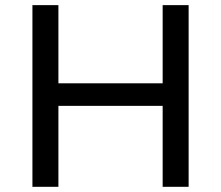

<svg xmlns="http://www.w3.org/2000/svg" viewBox="-20 -720 852 740"><path d="M105 0V-700.2H205.1V-398.9H606.9V-700.2H707V0H606.9V-312H205.1V0Z"/></svg>

Font: Montserrat Medium
Style: Regular
Weight: 500
Designer: Julieta Ulanovsky
Foundry: Julieta Ulanovsky
Version: Version 7.200